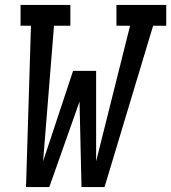

<svg xmlns="http://www.w3.org/2000/svg" viewBox="-20 -755 691 775"><path d="M85 0 105 -651H63V-735H264V-651H198L154 -104L275 -469H368V-104L505 -651H450V-735H651V-651H598L402 0H309L301 -345L179 0Z"/></svg>

Font: Iosevka Slab Medium Extended
Style: Italic
Weight: 500
Width: 7
Italic angle: -9°
Monospace: yes
Designer: Belleve Invis
Foundry: Belleve Invis
Version: Version 11.1.0; ttfautohint (v1.8.3)